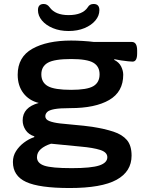

<svg xmlns="http://www.w3.org/2000/svg" viewBox="-20 -734 740 966"><path d="M330 212Q178 212 111.5 181.5Q45 151 45 81Q45 51 60.5 26.5Q76 2 100.5 -16.5Q125 -35 152 -44L153 -48Q124 -57 109 -79.5Q94 -102 94 -128Q94 -194 175 -216Q126 -228 97.5 -265.5Q69 -303 69 -358Q69 -447 142.5 -488.5Q216 -530 338 -530Q364 -530 396.5 -528Q429 -526 452 -523H643Q670 -523 670 -480V-465Q670 -424 647 -424Q642 -424 625.5 -425.5Q609 -427 589.5 -430Q570 -433 556 -436L554 -433Q579 -421 589.5 -399.5Q600 -378 600 -358Q600 -272 529.5 -231Q459 -190 334 -190Q281 -190 254 -185Q227 -180 217.5 -170.5Q208 -161 208 -149Q208 -133 228 -125Q248 -117 282 -113Q316 -109 358.5 -105.5Q401 -102 444 -96Q507 -86 551 -71.5Q595 -57 618.5 -29.5Q642 -2 642 49Q642 129 566.5 170.5Q491 212 330 212ZM338 -282Q418 -282 449.5 -300.5Q481 -319 481 -360Q481 -400 449.5 -418.5Q418 -437 338 -437Q254 -437 221 -418.5Q188 -400 188 -360Q188 -319 221 -300.5Q254 -282 338 -282ZM341 112Q439 112 479.5 98.5Q520 85 520 57Q520 32 484.5 20.5Q449 9 385.5 3.5Q322 -2 237 -11Q205 -1 185.5 16Q166 33 166 57Q166 87 203 99.5Q240 112 341 112ZM325 -578Q281 -578 246 -592.5Q211 -607 191 -631Q171 -655 171 -683Q171 -714 200 -714Q218 -714 230 -697Q258 -658 325 -658Q396 -658 422 -698Q431 -714 451 -714Q480 -714 480 -683Q480 -655 460 -631Q440 -607 405 -592.5Q370 -578 325 -578Z"/></svg>

Font: Asap Expanded SemiBold
Style: Regular
Weight: 600
Width: 7
Designer: Pablo Cosgaya
Foundry: Omnibus-Type
Version: Version 3.001; ttfautohint (v1.8.4.7-5d5b)